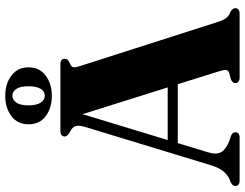

<svg xmlns="http://www.w3.org/2000/svg" viewBox="-123 -833 956 750"><g transform="rotate(-90 355.0 -458.0)"><path d="M213.5 -17Q213.5 0 192 0H25.5Q3.5 0 3.5 -17Q3.5 -27.5 17.5 -34.5L31 -40Q48 -48 61.8 -64.8Q75.5 -81.5 86.5 -118.5L234 -603Q241.5 -628 237.2 -641Q233 -654 216.5 -661.5Q197 -672 197 -683Q197 -700 219 -700H478.5Q500.5 -700 500.5 -683Q500.5 -670 481.5 -662.5Q470 -658.5 467.8 -651.2Q465.5 -644 471 -626.5L645 -83Q657 -45 680 -37.5Q698 -29.5 698 -17Q698 0 675.5 0H428Q405.5 0 405.5 -17Q405.5 -28.5 421.5 -34.5L443 -40Q456 -44.5 456.8 -52.8Q457.5 -61 452 -79L401 -241.5H171L135 -123Q124.5 -89 136.8 -70.2Q149 -51.5 181.5 -39.5L198.5 -34Q213.5 -28 213.5 -17ZM183 -281H388.5L284 -613.5ZM355.5 -733.5Q308.5 -733.5 276.5 -757.2Q244.5 -781 244.5 -824.5Q244.5 -867.5 276.5 -891.5Q308.5 -915.5 355.5 -915.5Q403.5 -915.5 435.2 -891Q467 -866.5 467 -824.5Q467 -782.5 435.2 -758Q403.5 -733.5 355.5 -733.5ZM356.5 -887.5Q340 -887.5 329.2 -872.2Q318.5 -857 318.5 -824.5Q318.5 -793 329.2 -777Q340 -761 356.5 -761Q372.5 -761 382.8 -777Q393 -793 393 -824.5Q393 -856.5 382.8 -872Q372.5 -887.5 356.5 -887.5Z"/></g></svg>

Font: Fraunces 72pt S000
Style: Bold
Weight: 700
Version: Version 1.000; ttfautohint (v1.8.3)